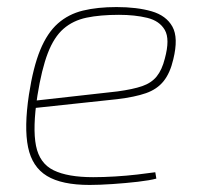

<svg xmlns="http://www.w3.org/2000/svg" viewBox="-20 -512 566 544"><path d="M310 -492Q368 -492 409.5 -480Q451 -468 468.5 -436.5Q486 -405 471 -344Q462 -305 443.5 -282Q425 -259 393.5 -248Q362 -237 312 -231L69 -205L72 -226L313 -253Q357 -259 383 -268Q409 -277 424 -295.5Q439 -314 447 -346Q462 -401 447 -427Q432 -453 397 -461.5Q362 -470 317 -470Q264 -470 225.5 -462Q187 -454 160 -430.5Q133 -407 115.5 -361.5Q98 -316 86 -241Q72 -149 82 -99Q92 -49 132 -29.5Q172 -10 244 -10Q273 -10 306 -12Q339 -14 369 -17.5Q399 -21 420 -24L423 -6Q405 -1 370.5 3Q336 7 298.5 9.5Q261 12 234 12Q155 12 113 -13.5Q71 -39 59.5 -95Q48 -151 62 -244Q74 -322 94 -370.5Q114 -419 144 -445.5Q174 -472 215 -482Q256 -492 310 -492Z"/></svg>

Font: Exo 2 Thin
Style: Italic
Weight: 250
Italic angle: -8°
Designer: Natanael Gama
Foundry: Natanael Gama
Version: Version 2.010